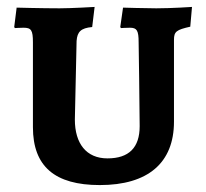

<svg xmlns="http://www.w3.org/2000/svg" viewBox="-20 -525 594 554"><path d="M268 9C407 9 482 -55 482 -174V-410C482 -434 489 -439 529 -448L534 -505C534 -505 475 -501 431 -501C401 -501 335 -503 335 -503L327 -447L329 -444C329 -444 346 -445 355 -445C375 -445 380 -437 380 -403C380 -403 383 -212 383 -161C383 -99 352 -68 290 -68C229 -68 196 -111 196 -180L201 -407C203 -433 213 -444 246 -447L253 -505C253 -505 186 -501 152 -501C101 -501 28 -503 28 -503L21 -447L23 -444C23 -444 40 -445 48 -445C70 -445 75 -438 75 -403V-158C75 -45 138 9 268 9Z"/></svg>

Font: Alegreya SC
Style: Bold
Weight: 700
Designer: Juan Pablo del Peral
Foundry: Huerta Tipografica
Version: Version 2.007;PS 002.007;hotconv 1.0.88;makeotf.lib2.5.64775